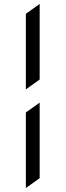

<svg xmlns="http://www.w3.org/2000/svg" viewBox="-20 -737 332 973"><path d="M111 -284V-667L181 -717V-334ZM111 216V-167L181 -217V166Z"/></svg>

Font: Wittgenstein Black
Style: Regular
Weight: 900
Designer: Jörg Drees
Foundry: Jörg Drees
Version: Version 1.303; ttfautohint (v1.8.4.7-5d5b)